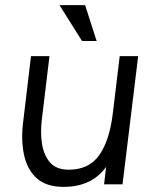

<svg xmlns="http://www.w3.org/2000/svg" viewBox="-20 -719 597 749"><path d="M312 -699 357 -559H300L212 -699ZM143 -251Q137 -202 144 -157.5Q151 -113 175.5 -85Q200 -57 248 -57Q327 -57 367 -113.5Q407 -170 420 -276L447 -500H519L458 0H386L394 -68Q338 10 228 10Q161 10 123.5 -23.5Q86 -57 73.5 -116Q61 -175 71 -249L101 -500H173Z"/></svg>

Font: Haskoy
Style: Italic
Weight: 400
Designer: Ertekin Erdin
Foundry: Ertekin Erdin
Version: Version 2.000; ttfautohint (v1.8.4.7-5d5b)